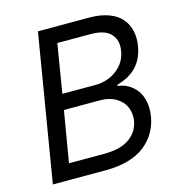

<svg xmlns="http://www.w3.org/2000/svg" viewBox="-107 -823 866 920"><g transform="rotate(-15 325.5 -363.5)"><path d="M42.6 0 163.4 -727.3H417.6Q473 -727.3 513.8 -712.2Q554.7 -697.1 577.1 -670.5Q599.4 -643.8 607.2 -609.2Q615.1 -574.6 608 -534.1Q588.1 -414.8 465.9 -382.1L464.5 -375Q489.7 -373.2 513 -360.6Q536.2 -348 554.2 -326Q572.1 -304 579.9 -269.2Q587.7 -234.4 581 -193.2Q573.9 -151.3 554 -116.8Q534.1 -82.4 501.1 -55.8Q468 -29.1 418.1 -14.6Q368.3 0 305.4 0ZM143.5 -78.1H318.2Q399.9 -78.1 443.9 -109.7Q487.9 -141.3 497.2 -193.2Q502.8 -230.5 489.5 -261.5Q476.2 -292.6 443.7 -311.8Q411.2 -331 365.1 -331H186.1ZM198.9 -407.7H362.2Q423.3 -407.7 469.5 -442.6Q515.6 -477.6 524.1 -534.1Q533 -584.9 503.6 -617Q474.1 -649.1 404.8 -649.1H238.6Z"/></g></svg>

Font: Karasuma Gothic
Style: Italic
Weight: 400
Italic angle: -9.39999°
Designer: Rasmus Andersson / Ryoko Nishizuka
Foundry: Genbu
Version: Version 1.00